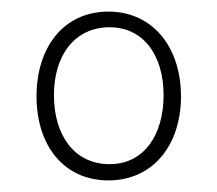

<svg xmlns="http://www.w3.org/2000/svg" viewBox="-20 -745 374 331"><path d="M167 -434C243 -434 292 -494 292 -579C292 -664 243 -725 167 -725C90 -725 43 -664 43 -579C43 -494 90 -434 167 -434ZM169 -462C108 -462 73 -512 73 -581C73 -650 109 -698 169 -698C227 -698 262 -650 262 -581C262 -512 228 -462 169 -462Z"/></svg>

Font: Noto Serif Thai Condensed ExtraLight
Style: Regular
Weight: 200
Width: 3
Designer: Monotype Design Team
Foundry: Monotype Imaging Inc.
Version: Version 2.002